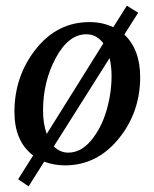

<svg xmlns="http://www.w3.org/2000/svg" viewBox="-20 -572 545 678"><path d="M475 -300Q475 -175 398.5 -81.5Q322 12 209 12Q172 12 136 -1L81 86L44 61L97 -23Q31 -73 31 -177Q31 -303 106.5 -398.5Q182 -494 296 -494Q342 -494 380 -476L428 -552L468 -527L419 -450Q475 -397 475 -300ZM345 -419Q321 -451 285 -451Q222 -451 177 -367.5Q132 -284 132 -182Q132 -135 145 -99ZM374 -304Q374 -336 367 -367L170 -55Q192 -33 221 -33Q266 -33 302 -76.5Q338 -120 356 -181.5Q374 -243 374 -304Z"/></svg>

Font: Veleka
Style: Italic
Weight: 400
Italic angle: -12°
Designer: Stefan Peev, Context Ltd, 2016; SIL International, 1997-2014.
Foundry: Stefan Peev, Context Ltd, 2016
Version: Version 1.000